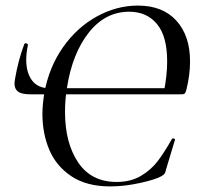

<svg xmlns="http://www.w3.org/2000/svg" viewBox="-20 -656 706 688"><path d="M132 -248Q132 -280 139 -324Q156 -416 206 -487Q256 -558 327 -597Q398 -636 474 -636Q563 -636 612 -582Q661 -528 661 -436Q661 -387 648 -335Q645 -324 642 -321Q639 -318 630 -318L566 -320Q579 -384 579 -436Q579 -526 542.5 -570Q506 -614 443 -614Q357 -614 298 -539Q239 -464 220 -342Q213 -300 213 -255Q213 -144 260 -74Q307 -4 398 -4Q448 -4 484.5 -25.5Q521 -47 545 -78.5Q569 -110 596 -158Q597 -160 600 -160Q603 -160 605.5 -158.5Q608 -157 607 -155L575 -49Q573 -38 570 -34Q567 -30 559 -25Q539 -13 482.5 -0.5Q426 12 375 12Q291 12 236.5 -24Q182 -60 157 -118.5Q132 -177 132 -248ZM67 -498Q69 -501 72 -501Q75 -501 78 -499Q81 -497 80 -494Q74 -466 74 -442Q74 -395 95 -367.5Q116 -340 156 -340H626L622 -318H89Q58 -318 45 -327.5Q32 -337 32 -356Q32 -362 34 -374Q45 -439 67 -498Z"/></svg>

Font: Cormorant Infant Medium
Style: Italic
Weight: 500
Italic angle: -10°
Designer: Christian Thalmann (Catharsis Fonts)
Foundry: Catharsis Fonts
Version: Version 4.000